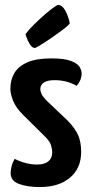

<svg xmlns="http://www.w3.org/2000/svg" viewBox="-20 -746 367 776"><path d="M141 10Q91 10 57 -2.5Q23 -15 23 -46Q23 -57 26.5 -72.5Q30 -88 39 -104Q61 -93 84 -87Q107 -81 130 -81Q160 -81 175.5 -94Q191 -107 191 -130Q191 -144 186 -159.5Q181 -175 163 -193L73 -282Q45 -310 33.5 -337.5Q22 -365 22 -388Q22 -423 38 -450.5Q54 -478 90.5 -494Q127 -510 187 -510Q241 -510 267.5 -499.5Q294 -489 302 -475Q310 -461 310 -449Q310 -423 290 -399Q269 -411 247 -416.5Q225 -422 200 -422Q172 -422 157.5 -412.5Q143 -403 143 -386Q143 -377 148.5 -365Q154 -353 175 -333L255 -257Q286 -224 297 -197Q308 -170 308 -132Q308 -66 263 -28Q218 10 141 10ZM122 -552Q110 -552 101 -566.5Q92 -581 87.5 -594.5Q83 -608 83 -608Q97 -627 117.5 -647Q138 -667 159 -685.5Q180 -704 195.5 -715Q211 -726 215 -726Q232 -726 245 -701Q258 -676 262 -651Q254 -641 234 -626Q214 -611 191 -595Q168 -579 148.5 -567Q129 -555 122 -552Z"/></svg>

Font: Yanone Kaffeesatz SemiBold
Style: Regular
Weight: 600
Designer: Yanone (Cyrillic: Daniel Pouzeot, Huerta Tipografica, and Cyreal)
Foundry: Yanone
Version: Version 2.003